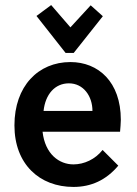

<svg xmlns="http://www.w3.org/2000/svg" viewBox="-20 -722 540 758"><path d="M258 -477C131 -477 37 -382 37 -227C37 -74 136 16 270 16C340 16 399 -11 447 -68L385 -130C356 -93 312 -73 270 -73C214 -73 158 -113 148 -202H454C455 -217 457 -233 457 -249C457 -399 368 -477 258 -477ZM152 -284C159 -350 197 -393 252 -393C309 -393 345 -343 345 -284ZM338 -701 258 -614 182 -702 124 -659 239 -513H271L386 -658Z"/></svg>

Font: Inconsolata
Style: Bold
Weight: 700
Monospace: yes
Designer: Raph Levien, Kirill Tkachev(cyreal.org)
Foundry: Raph Levien, Kirill Tkachev(cyreal.org)
Version: Version 1.014